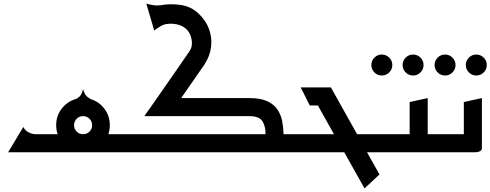

<svg xmlns="http://www.w3.org/2000/svg" viewBox="-20 -843 2715 1063"><path d="M25 0 109 -140Q119 -120 139 -110Q159 -100 177 -100H299Q291 -124 291 -150Q291 -201 321 -240.5Q351 -280 397 -294Q408 -297 420.5 -308.5Q433 -320 440 -350Q448 -320 461.5 -308.5Q475 -297 485 -293Q530 -279 559 -239.5Q588 -200 588 -150Q588 -124 580 -100H705V0ZM440 -100Q461 -100 475.5 -114.5Q490 -129 490 -150Q490 -171 475.5 -185.5Q461 -200 440 -200Q419 -200 404.5 -185.5Q390 -171 390 -150Q390 -129 404.5 -114.5Q419 -100 440 -100Z M665 0V-100H1450Q1451 -142 1433.5 -171Q1416 -200 1360 -200H779Q805 -236 837.5 -283Q870 -330 904 -378.5Q938 -427 966.5 -468.5Q995 -510 1012.5 -535.5Q1030 -561 1030 -561Q1042 -578 1042.5 -601.5Q1043 -625 1034 -648Q1025 -671 1008 -685Q988 -702 960 -708Q932 -714 902 -710Q886 -708 866.5 -696.5Q847 -685 834 -674L790 -823Q807 -818 828 -814.5Q849 -811 869 -814Q923 -824 981 -815.5Q1039 -807 1079 -768Q1120 -730 1137.5 -681.5Q1155 -633 1148.5 -582Q1142 -531 1110 -483L983 -300H1360Q1422 -300 1459 -283Q1496 -266 1515.5 -237.5Q1535 -209 1542 -173.5Q1549 -138 1550 -100H1690V0Z M1650 0V-100H1829L1740 -259H1695L1645 -359H1812L1957 -100H2068V0H2012L2081 123L1998 200L1886 0Z M2267 -425Q2243 -425 2226 -442Q2209 -459 2209 -483Q2209 -507 2226 -524Q2243 -541 2267 -541Q2291 -541 2308 -524Q2325 -507 2325 -483Q2325 -459 2308 -442Q2291 -425 2267 -425ZM2094 -425Q2070 -425 2053 -442Q2036 -459 2036 -483Q2036 -507 2053 -524Q2070 -541 2094 -541Q2118 -541 2135 -524Q2152 -507 2152 -483Q2152 -459 2135 -442Q2118 -425 2094 -425Z M2028 0V-100H2248V-278L2348 -300V-100H2468V0H2312Q2310 0 2309 0Q2308 0 2308 0Z M2617 -425Q2593 -425 2576 -442Q2559 -459 2559 -483Q2559 -507 2576 -524Q2593 -541 2617 -541Q2641 -541 2658 -524Q2675 -507 2675 -483Q2675 -459 2658 -442Q2641 -425 2617 -425ZM2444 -425Q2420 -425 2403 -442Q2386 -459 2386 -483Q2386 -507 2403 -524Q2420 -541 2444 -541Q2468 -541 2485 -524Q2502 -507 2502 -483Q2502 -459 2485 -442Q2468 -425 2444 -425Z M2428 0V-100H2548V-278L2648 -300V-23Q2648 -11 2638 -6Q2628 -1 2618 -0.5Q2608 0 2608 0Z"/></svg>

Font: Reem Kufi Ink
Style: Regular
Weight: 400
Designer: Khaled Hosny
Version: Version 1.7